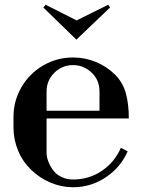

<svg xmlns="http://www.w3.org/2000/svg" viewBox="-20 -767 588 799"><path d="M284.2 12.2Q235.4 12.2 189.9 -7.1Q144.5 -26.4 108.9 -61Q73.7 -95.2 54.9 -141.1Q36.1 -187 36.1 -235.8V-279.8Q36.1 -347.2 69.3 -404.3Q102.5 -461.4 159.7 -494.6Q216.8 -527.8 284.2 -527.8Q333.5 -527.8 378.9 -509.3Q424.3 -490.7 459 -456.1Q491.7 -423.3 503.9 -378.2Q516.1 -333 516.1 -273.9H173.8V-129.9Q173.8 -120.1 177 -107.4Q180.2 -94.7 188.2 -78.9Q196.3 -63 208 -50.3Q219.7 -37.6 239.7 -28.8Q259.8 -20 284.2 -20Q351.1 -20 404.3 -56.4Q457.5 -92.8 482.9 -151.9L511.2 -137.2Q482.4 -70.8 420.4 -29.3Q358.4 12.2 284.2 12.2ZM160.2 -735.8 169.9 -747.1 298.8 -682.1 430.2 -747.1 438 -735.8 297.9 -602.1ZM173.8 -306.2H394V-386.2Q394 -434.6 360.8 -465.3Q327.6 -496.1 284.2 -496.1Q238.3 -496.1 206.1 -464.1Q173.8 -432.1 173.8 -386.2Z"/></svg>

Font: Fin Serif Display
Style: Italic
Weight: 400
Designer: J. Blake Harris
Version: Version 1.006;FEAKit 1.0